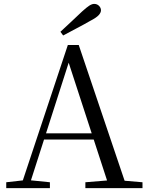

<svg xmlns="http://www.w3.org/2000/svg" viewBox="-20 -965 758 985"><path d="M290 -802Q320 -829 347.5 -855.5Q375 -882 401 -906Q424 -927 438 -936Q452 -945 463 -945Q478 -945 488 -935Q498 -925 498 -912Q498 -900 486 -887Q474 -874 443 -858Q410 -839 374.5 -820.5Q339 -802 304 -783ZM12 0V-30L110 -41H127L236 -30V0ZM84 0 328 -734H384L632 0H542L322 -675H342L338 -661L126 0ZM192 -249 196 -281H500L504 -249ZM418 0V-30L552 -41H581L711 -30V0Z"/></svg>

Font: Noto Serif SC ExtraLight
Style: Regular
Weight: 400
Version: Version 2.002-H1;hotconv 1.1.0;makeotfexe 2.6.0